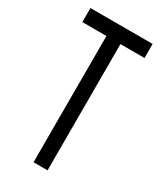

<svg xmlns="http://www.w3.org/2000/svg" viewBox="-190 -820 750 889"><g transform="rotate(30 185.0 -375.0)"><path d="M147.8 0V-675H19V-750H351.5V-675H222.8V0Z"/></g></svg>

Font: Mohave Light
Style: Regular
Weight: 300
Designer: Gumpita Rahayu
Foundry: Tokotype
Version: Version 2.003